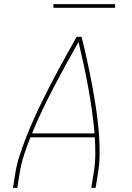

<svg xmlns="http://www.w3.org/2000/svg" viewBox="-20 -914 640 934"><path d="M43 0 55 -74Q62 -117 76 -159.5Q90 -202 106.5 -244.5Q123 -287 141.5 -328.5Q160 -370 180 -411Q200 -452 221 -493Q242 -534 264 -574.5Q286 -615 308 -655Q330 -695 353 -735H377Q387 -695 396 -655Q405 -615 413.5 -574.5Q422 -534 429.5 -493Q437 -452 443.5 -411Q450 -370 455 -328Q460 -286 462.5 -244Q465 -202 464.5 -159Q464 -116 457 -74L445 0H424L436 -74Q443 -117 443.5 -160.5Q444 -204 441 -246H128Q111 -204 97 -160.5Q83 -117 76 -74L64 0ZM440 -265Q435 -322 427 -378Q419 -434 409 -489.5Q399 -545 387 -600Q375 -655 362 -710Q331 -655 301 -600.5Q271 -546 242 -490.5Q213 -435 186 -378.5Q159 -322 136 -265ZM240 -876V-894H540V-876Z"/></svg>

Font: Iosevka Curly Thin Extended
Style: Italic
Weight: 100
Width: 7
Italic angle: -9°
Monospace: yes
Designer: Belleve Invis
Foundry: Belleve Invis
Version: Version 11.1.0; ttfautohint (v1.8.3)